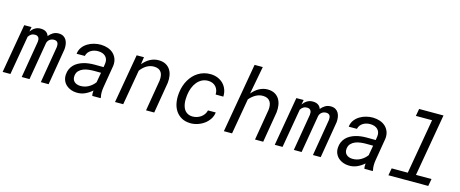

<svg xmlns="http://www.w3.org/2000/svg" viewBox="-50 -1370 4787 2000"><g transform="rotate(15 2344.0 -370.0)"><path d="M163.1 -528.8 153.3 -478.5Q173.8 -506.3 200.2 -522.5Q226.6 -538.6 261.7 -538.1Q276.9 -538.1 290.5 -534.9Q304.2 -531.7 315.7 -524.9Q327.1 -518.1 335.7 -507.3Q344.2 -496.6 348.6 -481.9Q369.1 -507.3 395 -522.7Q420.9 -538.1 455.1 -538.1Q485.8 -537.6 506.3 -525.4Q526.9 -513.2 538.3 -492.9Q549.8 -472.7 553.5 -447Q557.1 -421.4 554.7 -394.5L488.8 0H404.8L471.2 -396Q472.7 -409.7 471.2 -421.6Q469.7 -433.6 464.6 -442.6Q459.5 -451.7 449.5 -456.8Q439.5 -461.9 424.3 -461.9Q397.9 -461.9 378.4 -447.3Q358.9 -432.6 352.1 -407.2L282.7 0H198.7L265.6 -396.5Q267.1 -409.7 265.9 -421.1Q264.6 -432.6 259.5 -441.4Q254.4 -450.2 245.1 -455.6Q235.8 -460.9 221.2 -461.4Q196.8 -461.9 179.7 -451.4Q162.6 -440.9 149.9 -420.9L77.1 0H-6.8L84.5 -528.3Z M960 0Q956.1 -14.6 956.1 -28.8Q956.1 -43 957.5 -57.6Q922.9 -26.9 882.1 -8.3Q841.3 10.3 793.9 9.3Q760.7 8.8 731.2 -2Q701.7 -12.7 679.9 -32.2Q658.2 -51.8 646.2 -79.6Q634.3 -107.4 636.2 -142.6Q638.2 -176.8 650.1 -203.1Q662.1 -229.5 681.2 -249.3Q700.2 -269 725.1 -282.7Q750 -296.4 778.1 -304.9Q806.2 -313.5 836.2 -317.1Q866.2 -320.8 895.5 -320.8L996.1 -320.3L1002.4 -362.3Q1005.4 -387.2 998.8 -406.2Q992.2 -425.3 978.5 -438.5Q964.8 -451.7 945.1 -458.5Q925.3 -465.3 901.4 -465.8Q880.4 -466.3 860.1 -461.4Q839.8 -456.5 823 -446.3Q806.2 -436 793.9 -420.2Q781.7 -404.3 776.9 -382.3L688.5 -381.8Q692.9 -421.9 714.4 -451.4Q735.8 -481 767.3 -500.5Q798.8 -520 836.4 -529.5Q874 -539.1 910.2 -538.6Q950.2 -537.6 984.9 -525.9Q1019.5 -514.2 1044.2 -491.5Q1068.8 -468.8 1081.5 -436Q1094.2 -403.3 1089.8 -360.8L1048.8 -115.2Q1044.4 -88.4 1044.2 -61.5Q1043.9 -34.7 1050.3 -8.3L1049.3 0ZM811 -68.4Q857.9 -67.4 898.4 -89.6Q939 -111.8 966.3 -148.9L985.4 -256.3L909.7 -256.8Q882.8 -256.8 852.3 -253.4Q821.8 -250 794.9 -239.3Q768.1 -228.5 749 -208.5Q730 -188.5 726.1 -155.8Q723.6 -134.8 729 -118.7Q734.4 -102.5 746.1 -91.6Q757.8 -80.6 774.4 -74.7Q791 -68.8 811 -68.4Z M1375.5 -528.8 1364.3 -450.2Q1380.4 -469.7 1399.4 -486.3Q1418.5 -502.9 1439.9 -514.6Q1461.4 -526.4 1485.4 -532.5Q1509.3 -538.6 1535.6 -538.1Q1580.1 -537.1 1610.4 -520.5Q1640.6 -503.9 1658.4 -476.3Q1676.3 -448.7 1682.4 -412.1Q1688.5 -375.5 1684.1 -335.4L1627.9 0H1539.6L1595.7 -334Q1598.6 -360.8 1595.9 -383.8Q1593.3 -406.7 1582.8 -423.8Q1572.3 -440.9 1553.2 -450.9Q1534.2 -460.9 1504.9 -461.4Q1481.9 -461.9 1461.2 -455.8Q1440.4 -449.7 1422.4 -438.7Q1404.3 -427.7 1388.4 -412.4Q1372.6 -397 1359.4 -379.4L1293.5 0H1205.1L1296.9 -528.3Z M2021 -63Q2044.9 -62.5 2068.4 -69.6Q2091.8 -76.7 2111.1 -90.1Q2130.4 -103.5 2144 -122.8Q2157.7 -142.1 2163.1 -166L2246.6 -166.5Q2242.2 -126 2220.2 -93Q2198.2 -60.1 2166 -36.9Q2133.8 -13.7 2094.7 -1.2Q2055.7 11.2 2017.1 10.3Q1961.4 8.8 1922.4 -13.7Q1883.3 -36.1 1859.4 -72.5Q1835.4 -108.9 1826.7 -155.8Q1817.9 -202.6 1822.8 -252.4L1825.2 -273.4Q1829.6 -309.1 1840.8 -342.8Q1852.1 -376.5 1869.4 -406.2Q1886.7 -436 1909.9 -460.7Q1933.1 -485.4 1961.9 -502.9Q1990.7 -520.5 2024.4 -529.8Q2058.1 -539.1 2096.2 -538.1Q2137.2 -537.1 2171.9 -522.5Q2206.5 -507.8 2231.2 -482.7Q2255.9 -457.5 2269 -422.6Q2282.2 -387.7 2280.3 -346.2L2197.3 -346.7Q2198.2 -371.1 2191.4 -392.1Q2184.6 -413.1 2170.7 -429Q2156.7 -444.8 2136.7 -454.1Q2116.7 -463.4 2091.3 -464.4Q2050.8 -465.8 2019.8 -449.5Q1988.8 -433.1 1966.8 -405.8Q1944.8 -378.4 1931.4 -343.8Q1918 -309.1 1913.1 -273.4L1910.6 -252.9Q1908.2 -231.9 1908.2 -210Q1908.2 -188 1911.9 -167.2Q1915.5 -146.5 1923.3 -127.7Q1931.2 -108.9 1944.3 -95Q1957.5 -81.1 1976.3 -72.3Q1995.1 -63.5 2021 -63Z M2541 -449.2Q2557.1 -468.8 2575.9 -485.4Q2594.7 -502 2616 -513.7Q2637.2 -525.4 2660.9 -532Q2684.6 -538.6 2710.9 -538.1Q2755.9 -537.1 2786.1 -520Q2816.4 -502.9 2834 -474.6Q2851.6 -446.3 2857.4 -409.4Q2863.3 -372.6 2858.9 -332.5L2803.2 0H2714.8L2771 -334Q2773.9 -359.9 2771 -382.6Q2768.1 -405.3 2757.3 -422.6Q2746.6 -439.9 2727.8 -450Q2709 -460 2680.2 -460.9Q2657.7 -461.4 2637.5 -455.8Q2617.2 -450.2 2598.9 -439.7Q2580.6 -429.2 2564.2 -415Q2547.9 -400.9 2534.2 -384.3L2467.3 0H2378.9L2509.3 -750H2597.7Z M3097.7 -528.8 3087.9 -478.5Q3108.4 -506.3 3134.8 -522.5Q3161.1 -538.6 3196.3 -538.1Q3211.4 -538.1 3225.1 -534.9Q3238.8 -531.7 3250.2 -524.9Q3261.7 -518.1 3270.3 -507.3Q3278.8 -496.6 3283.2 -481.9Q3303.7 -507.3 3329.6 -522.7Q3355.5 -538.1 3389.6 -538.1Q3420.4 -537.6 3440.9 -525.4Q3461.4 -513.2 3472.9 -492.9Q3484.4 -472.7 3488 -447Q3491.7 -421.4 3489.3 -394.5L3423.3 0H3339.4L3405.8 -396Q3407.2 -409.7 3405.8 -421.6Q3404.3 -433.6 3399.2 -442.6Q3394 -451.7 3384 -456.8Q3374 -461.9 3358.9 -461.9Q3332.5 -461.9 3313 -447.3Q3293.5 -432.6 3286.6 -407.2L3217.3 0H3133.3L3200.2 -396.5Q3201.7 -409.7 3200.4 -421.1Q3199.2 -432.6 3194.1 -441.4Q3189 -450.2 3179.7 -455.6Q3170.4 -460.9 3155.8 -461.4Q3131.3 -461.9 3114.3 -451.4Q3097.2 -440.9 3084.5 -420.9L3011.7 0H2927.7L3019 -528.3Z M3894.5 0Q3890.6 -14.6 3890.6 -28.8Q3890.6 -43 3892.1 -57.6Q3857.4 -26.9 3816.7 -8.3Q3775.9 10.3 3728.5 9.3Q3695.3 8.8 3665.8 -2Q3636.2 -12.7 3614.5 -32.2Q3592.8 -51.8 3580.8 -79.6Q3568.8 -107.4 3570.8 -142.6Q3572.8 -176.8 3584.7 -203.1Q3596.7 -229.5 3615.7 -249.3Q3634.8 -269 3659.7 -282.7Q3684.6 -296.4 3712.6 -304.9Q3740.7 -313.5 3770.8 -317.1Q3800.8 -320.8 3830.1 -320.8L3930.7 -320.3L3937 -362.3Q3939.9 -387.2 3933.3 -406.2Q3926.8 -425.3 3913.1 -438.5Q3899.4 -451.7 3879.6 -458.5Q3859.9 -465.3 3835.9 -465.8Q3814.9 -466.3 3794.7 -461.4Q3774.4 -456.5 3757.6 -446.3Q3740.7 -436 3728.5 -420.2Q3716.3 -404.3 3711.4 -382.3L3623 -381.8Q3627.4 -421.9 3648.9 -451.4Q3670.4 -481 3701.9 -500.5Q3733.4 -520 3771 -529.5Q3808.6 -539.1 3844.7 -538.6Q3884.8 -537.6 3919.4 -525.9Q3954.1 -514.2 3978.8 -491.5Q4003.4 -468.8 4016.1 -436Q4028.8 -403.3 4024.4 -360.8L3983.4 -115.2Q3979 -88.4 3978.8 -61.5Q3978.5 -34.7 3984.9 -8.3L3983.9 0ZM3745.6 -68.4Q3792.5 -67.4 3833 -89.6Q3873.5 -111.8 3900.9 -148.9L3919.9 -256.3L3844.2 -256.8Q3817.4 -256.8 3786.9 -253.4Q3756.3 -250 3729.5 -239.3Q3702.6 -228.5 3683.6 -208.5Q3664.6 -188.5 3660.6 -155.8Q3658.2 -134.8 3663.6 -118.7Q3668.9 -102.5 3680.7 -91.6Q3692.4 -80.6 3709 -74.7Q3725.6 -68.8 3745.6 -68.4Z M4283.7 -750H4546.4L4429.7 -78.1H4597.2L4583 0H4153.3L4167.5 -78.1H4341.3L4444.3 -671.4H4269.5Z"/></g></svg>

Font: Roboto Mono
Style: Italic
Weight: 400
Designer: Google
Version: Version 2.000985; 2015; ttfautohint (v1.3)